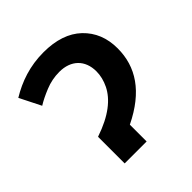

<svg xmlns="http://www.w3.org/2000/svg" viewBox="-155 -665 779 779"><g transform="rotate(-45 234.5 -276.0)"><path d="M209 -551.8C130.4 -551.8 64.5 -528.8 5.9 -493.2L51.8 -401.9C68.8 -412.6 90.3 -423.3 116.7 -434.1C142.6 -444.8 169.9 -450.2 198.2 -450.2C264.6 -450.2 306.2 -410.2 306.2 -345.2C306.2 -321.3 300.3 -297.4 288.6 -273.4C265.1 -226.1 214.8 -183.6 123 -152.8V0H249V-96.2C377.4 -158.7 433.1 -244.6 433.1 -350.1C433.1 -410.2 413.6 -458.5 374.5 -496.1C335.4 -533.2 280.3 -551.8 209 -551.8Z"/></g></svg>

Font: Noto Reveo Sans
Style: Regular
Weight: 600
Designer: Monotype Design Team
Foundry: Monotype Imaging Inc.
Version: Version 2.007